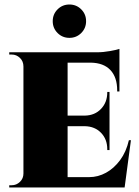

<svg xmlns="http://www.w3.org/2000/svg" viewBox="-20 -832 615 852"><path d="M280 -600V0H84V-600ZM491 -46 531 0H278V-46ZM466 -319V-272H278V-319ZM510 -600V-554H278V-600ZM561 -210 533 0H347L376 -46Q415 -46 450.5 -65.5Q486 -85 513 -121.5Q540 -158 552 -210ZM466 -274V-166H456V-170Q456 -214 428.5 -242.5Q401 -271 357 -272V-274ZM466 -424V-317H357V-319Q401 -320 428.5 -349Q456 -378 456 -422V-424ZM510 -556V-426H500V-431Q500 -489 470 -521Q440 -553 383 -554V-556ZM510 -615V-591L411 -600Q438 -600 468.5 -605.5Q499 -611 510 -615ZM87 -62 86 0H21V-10Q21 -10 26 -10Q31 -10 32 -10Q53 -10 68.5 -25Q84 -40 84 -62ZM87 -537H84Q84 -560 68.5 -575Q53 -590 32 -590Q31 -590 26 -590Q21 -590 21 -590V-600H86ZM288 -664Q257 -664 235.5 -685.5Q214 -707 214 -738Q214 -769 235.5 -790.5Q257 -812 288 -812Q319 -812 340.5 -790.5Q362 -769 362 -738Q362 -707 340.5 -685.5Q319 -664 288 -664Z"/></svg>

Font: Cinzel Black
Style: Regular
Weight: 900
Designer: Natanael Gama
Version: Version 2.000